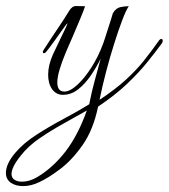

<svg xmlns="http://www.w3.org/2000/svg" viewBox="-123 -311 571 650"><path d="M-45 319Q-70 319 -86.5 307.5Q-103 296 -103 274Q-103 260 -95.5 243Q-88 226 -71 206Q-43 173 1.5 144.5Q46 116 94 90.5Q142 65 179 42Q187 1 197.5 -37.5Q208 -76 218 -113Q204 -84 184.5 -55.5Q165 -27 141.5 -8.5Q118 10 90 10Q67 10 53.5 -9Q40 -28 40 -58Q40 -90 56 -126Q67 -150 79 -174.5Q91 -199 99 -216Q107 -233 105 -232Q103 -231 90.5 -213.5Q78 -196 62 -173.5Q46 -151 33 -135Q30 -131 26 -131Q22 -131 22 -135Q22 -139 26 -144Q53 -186 72.5 -214.5Q92 -243 111 -274Q121 -291 135 -290.5Q149 -290 165 -290Q161 -277 149.5 -249.5Q138 -222 124.5 -190.5Q111 -159 100 -134Q87 -103 79 -76.5Q71 -50 71 -32Q71 -1 95 -1Q114 -1 139 -24Q164 -47 187 -83.5Q210 -120 224 -158Q226 -162 231 -177.5Q236 -193 242 -211.5Q248 -230 253 -246Q258 -262 259 -266Q269 -283 283 -286.5Q297 -290 313 -290Q304 -277 291 -243Q278 -209 263.5 -163Q249 -117 236 -67.5Q223 -18 214 27Q268 -9 303 -41Q338 -73 364 -105.5Q390 -138 416 -175Q419 -179 423 -179Q428 -179 428 -173Q428 -168 424 -163Q402 -133 374 -98.5Q346 -64 306.5 -26.5Q267 11 209 50Q193 128 157 179.5Q121 231 80.5 261.5Q40 292 9 306Q-18 319 -45 319ZM-50 304Q-22 304 4 288Q57 256 99 201.5Q141 147 171 63Q136 83 93.5 106.5Q51 130 12 156.5Q-27 183 -52 215Q-69 236 -76.5 251.5Q-84 267 -84 278Q-84 291 -74 297.5Q-64 304 -50 304Z"/></svg>

Font: Gwendolyn
Style: Regular
Weight: 400
Designer: Robert E. Leuschke
Foundry: Robert E. Leuschke
Version: Version 1.010; ttfautohint (v1.8.3)